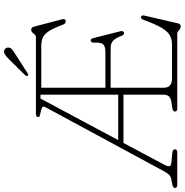

<svg xmlns="http://www.w3.org/2000/svg" viewBox="-8 -896 915 951"><g transform="rotate(-90 449.5 -420.5)"><path d="M456 -66.5V-266.5H217L109.5 -65Q100 -47.5 101.8 -39.2Q103.5 -31 117 -29.5L167 -24.5Q185.5 -23 185.5 -11.5Q185.5 0 169.5 0H9.5Q-6 0 -6 -11.5Q-6 -21 12 -24.5L35 -29Q50.5 -32 58.8 -40Q67 -48 76 -64.5L393 -651Q400 -664 394.5 -668Q389 -672 374 -675.5Q360 -678 352.5 -680.5Q345 -683 345 -688.5Q345 -700 360.5 -700H741.5Q750.5 -700 759 -711.8Q767.5 -723.5 777.5 -723.5Q789.5 -723.5 793 -709.5L829.5 -571Q833.5 -555 821.5 -552.5Q809.5 -549.5 802.5 -567.5Q784.5 -616 768.8 -638.5Q753 -661 735.8 -667.2Q718.5 -673.5 695 -673.5H490.5V-356H666Q694.5 -356 704.8 -366.5Q715 -377 714 -407Q713 -426.5 722 -428.5Q733 -431 736.5 -415.5L770 -282.5Q774 -267 763.5 -264Q753.5 -261 747 -277Q736.5 -305.5 723.5 -317.8Q710.5 -330 686 -330H490.5V-66Q490.5 -26 537 -26H704.5Q730.5 -26 750 -36.8Q769.5 -47.5 787.5 -78Q805.5 -108.5 827 -168Q832 -181 841 -179.5Q851.5 -178 847.5 -161.5L809.5 3Q806.5 17 794 17Q784 17 775 8.5Q766 0 757 0H388Q372.5 0 372.5 -11.5Q372.5 -22 390.5 -24.5L422.5 -29.5Q456 -35 456 -66.5ZM437 -677.5 231 -292.5H456V-677.5ZM631.5 -833.5Q645.5 -847.5 655.8 -853.8Q666 -860 676 -857Q684 -854 687.5 -846.5Q691 -839 688.5 -830.5Q685.5 -821.5 677.2 -815.5Q669 -809.5 658.5 -803L560 -740Q554 -736 550 -741Q547.5 -744 549 -747.5Q550.5 -751 553 -754Z"/></g></svg>

Font: Fraunces 72pt SuperSoft Thin
Style: Regular
Weight: 100
Version: Version 1.000;[b76b70a41]